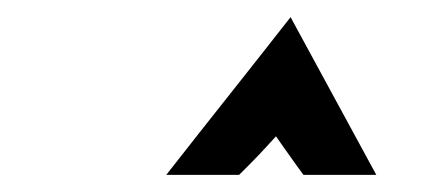

<svg xmlns="http://www.w3.org/2000/svg" viewBox="-20 -693 519 224"><path d="M334 -489Q334 -489 326 -500Q318 -511 310 -522.5Q302 -534 302 -534Q302 -534 291.5 -522.5Q281 -511 270 -500Q259 -489 259 -489H174Q210 -535 246.5 -581Q283 -627 319 -673Q344 -627 369 -581Q394 -535 419 -489Z"/></svg>

Font: Josefin Sans Thin
Style: Bold Italic
Weight: 700
Italic angle: -7°
Version: Version 2.000